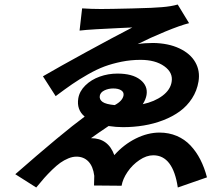

<svg xmlns="http://www.w3.org/2000/svg" viewBox="-20 -779 996 853"><path d="M483 -386Q461.6 -386 443.7 -377.3Q425.8 -368.6 423.3 -353Q420.8 -337 435.5 -326.3Q450.3 -315.7 489.7 -312.1Q524.5 -330.6 528.8 -355.1Q531.2 -369.3 518.5 -377.7Q505.7 -386 483 -386ZM769.5 -758.9 820 -676.1Q780.5 -666.2 714 -638.7Q647.4 -611.2 591.6 -583.1Q621.8 -588.1 660.5 -588.1Q728.3 -587 777.2 -563.9Q826 -540.8 847.8 -502.3Q869.7 -463.8 861.9 -416.9Q855.1 -375.7 833.1 -341.8Q811.1 -307.9 778.9 -284.4Q746.8 -261 705.4 -245Q664.1 -229 619.1 -221.6Q574.2 -214.1 526.3 -214.1Q496.4 -214.1 462.4 -219.1Q418.3 -189.6 384.2 -165.1Q460.6 -165.1 487.9 -89.8Q529.5 -136.7 582.9 -163.4Q636.4 -190 688.6 -190Q730.1 -190 765.3 -175.1Q800.4 -160.2 826.2 -132.8Q851.9 -105.5 870 -70.1Q888.1 -34.8 899.5 8.9L769.9 54Q748.6 -89.1 660.9 -89.1Q630.7 -89.1 599.3 -67.8Q567.8 -46.5 546.5 -15.1Q525.2 16.3 520.2 46.2L397.7 45.1Q399.1 9.9 398.8 2.1Q393.5 -40.1 372.7 -61.6Q351.9 -83.1 319.6 -83.1Q302.2 -83.1 283.4 -75.3Q264.6 -67.5 248 -55.8Q231.5 -44 211.6 -24.7Q191.8 -5.3 176.5 11.9Q161.2 29.1 141 54L47.9 -5Q259.6 -190.3 356.2 -261Q319.6 -291.5 327.8 -342Q333.1 -373.9 359.2 -399.5Q385.3 -425.1 422.9 -438.6Q460.6 -452.1 501.8 -452.1Q568.2 -452.1 603 -424.9Q637.8 -397.7 631 -356.9Q627.8 -337.7 614.3 -316.1Q666.9 -327.4 701.9 -353.7Q736.9 -380 742.5 -415.1Q749.6 -456.3 709.9 -484.7Q670.1 -513.1 604.8 -513.1Q561.4 -513.1 520.1 -504.8Q478.7 -496.4 444.2 -483.7Q409.8 -470.9 370.6 -448.5Q331.3 -426.1 300.6 -405Q269.9 -383.9 227.3 -351.9L170.8 -440Q243.3 -482.2 362.6 -547.4Q481.9 -612.6 567.8 -657Q560.7 -656.6 508.5 -654.3Q456.3 -652 408 -649.1Q359.7 -646.3 333.5 -643.1L344.8 -741.8Q387.4 -739 428.3 -739Q467 -739 568 -741.5Q669 -744 699.6 -747.2Q740.1 -750.4 769.5 -758.9Z"/></svg>

Font: Karasuma Gothic
Style: Bold Italic
Weight: 700
Italic angle: 9.39998°
Designer: Rasmus Andersson / Ryoko Nishizuka
Foundry: Genbu
Version: Version 1.00